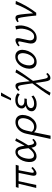

<svg xmlns="http://www.w3.org/2000/svg" viewBox="1398 -2150 1040 3877"><g transform="rotate(-90 1918.5 -211.0)"><path d="M357.3 5.2Q338.8 5.2 326.1 -4.4Q313.4 -13.9 309.9 -35.8Q306.5 -57.6 313.8 -94.3L377.8 -408.7H430.3L371.2 -98.3Q369.2 -86.9 369.1 -75.5Q369.1 -64 373.3 -56.5Q377.5 -49 389.2 -49Q402.9 -49 421.3 -62Q439.7 -74.9 464.2 -98L486.4 -71.3Q463.8 -48.5 441.6 -31.3Q419.5 -14.2 398.7 -4.5Q378 5.2 357.3 5.2ZM62.4 0 160.1 -408.7H210.9L122.5 0ZM512.7 -354.5 64.1 -357.3 80.3 -411.5 530 -414.2Z M702 6.3Q651.4 6.3 623 -23.3Q594.5 -52.8 587.7 -102.6Q580.8 -152.5 593.5 -211.5Q607.6 -274.3 637.4 -321.2Q667.1 -368.2 707.4 -394.3Q747.6 -420.5 791.5 -420.5Q826.9 -420.5 849.4 -403.9Q871.8 -387.4 884.9 -359.4Q897.9 -331.4 905.1 -295.5Q912.3 -259.7 916.7 -220.2Q922.2 -175.5 927.6 -135.3Q933.1 -95.2 944.2 -70.2Q955.4 -45.2 976.3 -45.2Q990.7 -45.2 1005.5 -55.6Q1020.2 -66 1034.8 -80.1L1054.3 -55Q1035.3 -32.8 1007.5 -13.8Q979.6 5.2 951.7 5.2Q924.8 5.2 908.5 -13.3Q892.3 -31.8 882.9 -61.8Q873.5 -91.8 868.4 -128.1Q863.4 -164.4 859.4 -200Q853.9 -251.7 845.6 -290.7Q837.4 -329.7 822.6 -351.5Q807.8 -373.4 780.1 -373.4Q753.3 -373.4 728.9 -352Q704.5 -330.5 686.4 -293.2Q668.3 -255.9 658.5 -207.8Q649 -159.5 652.5 -122.9Q656.1 -86.2 673.3 -65.4Q690.5 -44.6 721.6 -44.6Q749.5 -44.6 778.3 -64Q807.1 -83.4 836.3 -118.2Q865.5 -153 895 -200.7Q924.5 -248.5 954.4 -305.2Q984.2 -362 1014.5 -424.2L1064.2 -406Q1027.9 -338.7 993.7 -277.3Q959.5 -215.8 925.1 -163.9Q890.7 -111.9 855.6 -74Q820.5 -36 782.4 -14.9Q744.3 6.3 702 6.3Z M1052.4 289Q1066.4 225.5 1079.2 165.5Q1092 105.5 1104.8 46Q1117.5 -13.4 1130.5 -74.2Q1143.5 -135 1157.3 -199.7Q1172.4 -270.7 1207.6 -319.5Q1242.9 -368.2 1291 -393.8Q1339.2 -419.4 1393.2 -419.4Q1448.6 -419.4 1483.6 -393.9Q1518.6 -368.4 1530.7 -322.5Q1542.8 -276.7 1530.3 -216.1Q1517.2 -152.3 1483.2 -101.8Q1449.2 -51.4 1402.2 -22.5Q1355.2 6.3 1301.1 6.3Q1270 6.3 1244.4 -3.7Q1218.8 -13.6 1200.6 -30.8Q1182.5 -48 1173.4 -69.6L1192.9 -98.4Q1208 -70.4 1236.4 -56.7Q1264.7 -43 1295.5 -43Q1338 -43 1372.4 -65.1Q1406.8 -87.3 1431.1 -126.5Q1455.5 -165.6 1465.8 -216.5Q1480.1 -288.9 1457 -329Q1433.8 -369 1379.2 -369Q1343.5 -369 1312 -349.9Q1280.5 -330.7 1257 -293Q1233.5 -255.4 1221.2 -200Q1209.2 -146.6 1200.6 -107.7Q1192 -68.8 1184.6 -33.1Q1177.2 2.6 1168.4 44.7Q1159.6 86.8 1147.8 145.2Q1135.9 203.5 1118.5 289Z M1755 8.5Q1708.4 8.5 1672.9 -6.5Q1637.5 -21.5 1621 -50.7Q1604.6 -79.9 1614.8 -121.4Q1627.5 -172.4 1680.6 -197.9Q1733.7 -223.5 1814.9 -223.5L1811.7 -193.8Q1764.6 -193.8 1729 -208.9Q1693.5 -224 1677.5 -252.5Q1661.5 -281.1 1671.3 -320.2Q1679.4 -351.5 1701.6 -374.4Q1723.8 -397.4 1759.2 -410Q1794.5 -422.6 1840.1 -422.6Q1885.7 -422.6 1920 -410Q1954.2 -397.3 1976.9 -373.1L1947.5 -332.3Q1930.9 -349.9 1901.9 -361.6Q1872.9 -373.4 1832.9 -373.4Q1789.4 -373.4 1760.6 -357.5Q1731.8 -341.5 1725.5 -312.8Q1720.1 -289 1731.5 -272.2Q1743 -255.4 1767 -247Q1790.9 -238.7 1822.9 -238.7H1869.3L1861.2 -190.5H1814.8Q1752.7 -190.5 1718.1 -170.9Q1683.5 -151.3 1676.6 -121.7Q1669.4 -86.5 1693.5 -64.8Q1717.5 -43 1765.5 -43Q1812.7 -43 1848.2 -58.3Q1883.6 -73.6 1910.3 -95.8L1929.3 -55.9Q1894.9 -27.6 1854.5 -9.6Q1814.1 8.5 1755 8.5ZM1830.8 -509.1 1921.7 -711H1989.9L1874.5 -509.1Z M2282.8 286.3Q2252.9 286.3 2236.7 263.7Q2220.5 241.2 2210.5 177.5Q2203 127.3 2193.5 67.7Q2183.9 8.1 2178.3 -50.4Q2171.8 -94.8 2165.5 -137.4Q2159.2 -180 2153.3 -220.4Q2147.5 -260.7 2140.3 -297Q2132.4 -339.6 2122.3 -353.2Q2112.2 -366.8 2095.5 -366.8Q2081.9 -366.8 2067.8 -356.5Q2053.6 -346.2 2043.1 -334.4L2021.5 -361.1Q2047.2 -389 2070.3 -404.2Q2093.4 -419.4 2123.6 -419.4Q2143.9 -419.4 2157.7 -410.1Q2171.5 -400.9 2180.8 -377.2Q2190 -353.5 2196 -310.5Q2199 -287.1 2202.5 -260.2Q2205.9 -233.4 2208.9 -204.4Q2211.8 -175.4 2214.7 -146.5Q2217.6 -117.6 2220 -90.5Q2230.9 -19.1 2242.1 43.4Q2253.4 105.8 2266.2 163.9Q2274.6 206.1 2284.5 219.9Q2294.3 233.7 2311 233.7Q2325 233.7 2338.9 223.4Q2352.8 213.1 2363.4 201.3L2385 228Q2359.7 255.4 2336.4 270.8Q2313.1 286.3 2282.8 286.3ZM1985.7 289 1928.4 271.8Q1982.1 182.2 2048.5 90.9Q2114.9 -0.4 2185.2 -93.2L2201.1 -41.2Q2139.5 41.5 2084.6 125.2Q2029.7 209 1985.7 289ZM2208.2 -42.8 2191.7 -95.9Q2250.5 -175.5 2303 -259.7Q2355.6 -344 2396.7 -419.9L2454.1 -402.7Q2403.3 -317.2 2339.4 -224.9Q2275.5 -132.5 2208.2 -42.8Z M2604.9 8.5Q2551.9 8.5 2519.2 -17.9Q2486.5 -44.3 2475.4 -89.9Q2464.3 -135.5 2475.7 -192.4Q2489.2 -257.8 2524.1 -310.1Q2559 -362.5 2609.1 -392.5Q2659.3 -422.6 2716 -422.6Q2767.8 -422.6 2800.9 -397.1Q2833.9 -371.5 2845.8 -326.7Q2857.7 -281.9 2845.2 -223.3Q2832.2 -160.2 2797.7 -107.4Q2763.3 -54.6 2713.6 -23.1Q2664 8.5 2604.9 8.5ZM2620.5 -40.3Q2659.8 -40.3 2692 -65.1Q2724.1 -89.9 2746.7 -130.9Q2769.3 -171.9 2778.5 -219.5Q2792.3 -285.3 2773.2 -329.6Q2754.1 -373.9 2701.4 -373.9Q2665.6 -373.9 2633.2 -351.9Q2600.8 -329.9 2577 -290.2Q2553.2 -250.5 2542.4 -196.7Q2528.7 -125.5 2549.7 -82.9Q2570.7 -40.3 2620.5 -40.3Z M3092.3 8.5Q3029.1 8.5 2998.5 -34.3Q2968 -77.1 2983.5 -151.5L3018.7 -318.6Q3021.3 -329.2 3021.6 -339.8Q3022 -350.5 3017.8 -357.5Q3013.5 -364.6 3001.5 -364.6Q2989.3 -364.6 2973.4 -357Q2957.5 -349.5 2939.4 -334.5L2920.9 -360.5Q2951.6 -388.2 2984.5 -403.8Q3017.4 -419.4 3043.8 -419.4Q3066.4 -419.4 3076.4 -408Q3086.5 -396.6 3087.7 -378.6Q3088.9 -360.5 3084.3 -339L3047.9 -168Q3035.1 -107.8 3054.8 -75.1Q3074.5 -42.5 3116.7 -42.5Q3156.5 -42.5 3186.7 -66.8Q3217 -91.2 3238.1 -133.6Q3259.3 -176.1 3270.7 -229.7Q3281.7 -278.1 3278.3 -324.2Q3274.8 -370.4 3262 -408.2L3329.2 -421Q3340.8 -382.6 3343.5 -338.7Q3346.3 -294.8 3335.7 -246.2Q3321.5 -176.5 3287.8 -118.7Q3254 -60.8 3204.6 -26.2Q3155.3 8.5 3092.3 8.5Z M3543.6 0Q3540.2 -38 3535.7 -79.8Q3531.2 -121.5 3525.9 -162.5Q3520.6 -203.5 3515.2 -240Q3509.7 -276.6 3504.9 -304.8Q3498.2 -342.6 3491.9 -356.4Q3485.5 -370.1 3466.5 -370.1Q3456.5 -370.1 3445.5 -365.7Q3434.4 -361.3 3425.1 -353.5L3408.8 -377.4Q3429.5 -397.1 3453 -408.2Q3476.4 -419.4 3498 -419.4Q3523 -419.4 3536 -406.6Q3548.9 -393.9 3555.1 -370Q3561.3 -346.1 3565.6 -312.8Q3571.9 -263.9 3576.5 -214.5Q3581 -165.1 3584.8 -115.7Q3588.5 -66.3 3590.3 -17.4L3559.9 -22.3Q3630.8 -117.5 3683.6 -216.5Q3736.5 -315.4 3774 -416.9L3837.5 -411.5Q3793.9 -305.2 3735.1 -202.3Q3676.4 -99.5 3599.6 0Z"/></g></svg>

Font: Ysabeau
Style: Bold Italic
Weight: 700
Italic angle: -12°
Designer: Christian Thalmann (Catharsis Fonts)
Version: Version 2.002